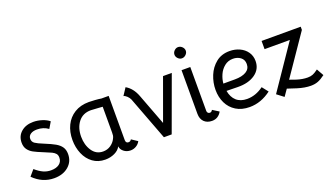

<svg xmlns="http://www.w3.org/2000/svg" viewBox="-67 -1182 2916 1692"><g transform="rotate(-20 1390.5 -336.0)"><path d="M30 -74 77 -129Q115 -96 149 -80.5Q183 -65 221 -65Q270 -65 298.5 -86.5Q327 -108 327 -146Q327 -169 315.5 -183Q304 -197 282.5 -207.5Q261 -218 211 -238Q156 -260 125.5 -276.5Q95 -293 77 -318.5Q59 -344 59 -382Q59 -444 103 -482Q147 -520 217 -520Q258 -520 299.5 -506.5Q341 -493 365 -472L330 -413Q285 -446 225 -446Q187 -446 164.5 -430.5Q142 -415 142 -388Q142 -360 164.5 -344.5Q187 -329 242 -307Q304 -282 339 -262Q374 -242 392 -215.5Q410 -189 410 -149Q410 -78 358 -34Q306 10 224 10Q114 10 30 -74Z M488 -251Q488 -327 517 -387Q546 -447 602.5 -482Q659 -517 738 -517Q761 -517 795.5 -514.5Q830 -512 854 -508H921V-93Q921 -79 927.5 -71.5Q934 -64 947 -64Q964 -64 974 -81L1030 -44Q1017 -19 992.5 -4.5Q968 10 940 10Q903 10 876.5 -11.5Q850 -33 848 -62V-61Q831 -28 791 -9Q751 10 703 10Q636 10 587.5 -25.5Q539 -61 513.5 -121Q488 -181 488 -251ZM827 -138Q836 -155 837.5 -167Q839 -179 839 -194V-436L797 -439Q747 -443 730 -443Q654 -443 612 -389Q570 -335 570 -252Q570 -175 607 -119.5Q644 -64 709 -64Q749 -64 780 -85Q811 -106 827 -138Z M1043 -462 1087 -529Q1149 -494 1180 -411L1290 -120L1431 -508H1513L1327 1H1254L1099 -409Q1091 -427 1075 -442.5Q1059 -458 1043 -462Z M1709 -63Q1725 -63 1734 -81L1793 -44Q1779 -18 1756.5 -3.5Q1734 11 1704 11Q1657 11 1629.5 -16.5Q1602 -44 1602 -92V-501H1684V-89Q1684 -78 1691 -70.5Q1698 -63 1709 -63ZM1590 -650Q1590 -671 1606 -687Q1622 -703 1642 -703Q1663 -703 1679.5 -687Q1696 -671 1696 -650Q1696 -630 1679.5 -614Q1663 -598 1642 -598Q1622 -598 1606 -614Q1590 -630 1590 -650Z M1824 -235Q1824 -303 1850 -367Q1876 -431 1928 -473Q1980 -515 2056 -515Q2106 -515 2149 -495.5Q2192 -476 2217.5 -439.5Q2243 -403 2243 -355Q2243 -278 2180 -234Q2117 -190 2016 -192L1912 -194Q1923 -132 1960.5 -98.5Q1998 -65 2060 -65Q2141 -65 2214 -119L2259 -62Q2164 10 2057 10Q1983 10 1930.5 -22.5Q1878 -55 1851 -110.5Q1824 -166 1824 -235ZM2161 -356Q2161 -397 2131.5 -419Q2102 -441 2061 -441Q2015 -441 1981 -413.5Q1947 -386 1929 -345Q1911 -304 1908 -264H2016Q2083 -264 2122 -287Q2161 -310 2161 -356Z M2590 -425H2353V-502H2720V-472L2464 -98L2524 -77Q2577 -60 2626 -60Q2653 -60 2673.5 -68Q2694 -76 2725 -99L2762 -33Q2725 -5 2695 6.5Q2665 18 2628 18Q2572 18 2504 -3L2418 -31L2375 31L2312 -17Z"/></g></svg>

Font: Bellota
Style: Bold
Weight: 700
Designer: Kemie Guaida
Foundry: Kemie Guaida
Version: Version 4.001